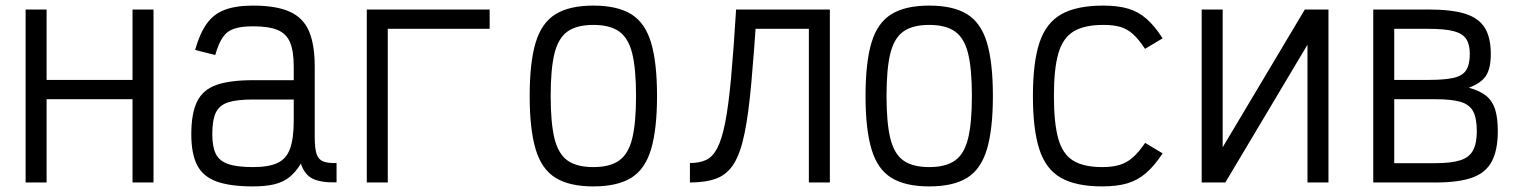

<svg xmlns="http://www.w3.org/2000/svg" viewBox="-20 -652 5440 686"><path d="M453.5 0V-618H528.5V0ZM71.5 0V-618H146.5V0ZM100.5 -297.5V-366.5H499.5V-297.5Z M884 14Q801.5 14 753.2 -3.8Q705 -21.5 684.2 -62.2Q663.5 -103 663.5 -172Q663.5 -247 684.2 -289.2Q705 -331.5 753.2 -348.5Q801.5 -365.5 884 -365.5H1029.5V-414Q1029.5 -469 1016.5 -500.2Q1003.5 -531.5 972 -544.8Q940.5 -558 884 -558Q841.5 -558 816 -549.2Q790.5 -540.5 775.5 -518Q760.5 -495.5 749 -455.5L677 -473.5Q693.5 -531.5 717.8 -566.2Q742 -601 782 -616.5Q822 -632 884 -632Q967 -632 1015.2 -610.2Q1063.5 -588.5 1084 -540.5Q1104.5 -492.5 1104.5 -414V-162Q1104.5 -122.5 1111 -102.2Q1117.5 -82 1134.8 -75.2Q1152 -68.5 1182.5 -69.5V-0.5Q1126.5 1 1097.2 -13.5Q1068 -28 1055 -67.5Q1037 -37.5 1014.2 -19.2Q991.5 -1 960 6.5Q928.5 14 884 14ZM884 -55Q940.5 -55 972 -70Q1003.5 -85 1016.5 -121.2Q1029.5 -157.5 1029.5 -221V-296.5H884Q827.5 -296.5 795.8 -286.5Q764 -276.5 751.2 -249.8Q738.5 -223 738.5 -172Q738.5 -127.5 751.2 -102Q764 -76.5 795.8 -65.8Q827.5 -55 884 -55Z M1290.5 0V-618H1729.5V-549H1313.5L1365.5 -601V0Z M2100 14Q2014.5 14 1964.8 -16.8Q1915 -47.5 1893.8 -118.8Q1872.5 -190 1872.5 -309Q1872.5 -429 1893.8 -499.8Q1915 -570.5 1964.8 -601.2Q2014.5 -632 2100 -632Q2186 -632 2235.5 -601.2Q2285 -570.5 2306.2 -499.8Q2327.5 -429 2327.5 -309Q2327.5 -190 2306.2 -118.8Q2285 -47.5 2235.5 -16.8Q2186 14 2100 14ZM2100 -55Q2158.5 -55 2191.8 -78.2Q2225 -101.5 2238.8 -157Q2252.5 -212.5 2252.5 -309Q2252.5 -406.5 2238.8 -461.5Q2225 -516.5 2191.8 -539.8Q2158.5 -563 2100 -563Q2041.5 -563 2008.2 -539.8Q1975 -516.5 1961.2 -461.5Q1947.5 -406.5 1947.5 -309Q1947.5 -212.5 1961.2 -157Q1975 -101.5 2008.2 -78.2Q2041.5 -55 2100 -55Z M2870 0V-549H2631V-618H2945V0ZM2445 0V-69.5Q2478.5 -69.5 2502.2 -80.2Q2526 -91 2542.5 -122.2Q2559 -153.5 2571 -214Q2583 -274.5 2592 -373.2Q2601 -472 2610 -618H2684.5Q2674 -462 2664.2 -353.5Q2654.5 -245 2640.2 -175.5Q2626 -106 2602.5 -67.8Q2579 -29.5 2541 -14.8Q2503 0 2445 0Z M3300 14Q3214.5 14 3164.8 -16.8Q3115 -47.5 3093.8 -118.8Q3072.5 -190 3072.5 -309Q3072.5 -429 3093.8 -499.8Q3115 -570.5 3164.8 -601.2Q3214.5 -632 3300 -632Q3386 -632 3435.5 -601.2Q3485 -570.5 3506.2 -499.8Q3527.5 -429 3527.5 -309Q3527.5 -190 3506.2 -118.8Q3485 -47.5 3435.5 -16.8Q3386 14 3300 14ZM3300 -55Q3358.5 -55 3391.8 -78.2Q3425 -101.5 3438.8 -157Q3452.5 -212.5 3452.5 -309Q3452.5 -406.5 3438.8 -461.5Q3425 -516.5 3391.8 -539.8Q3358.5 -563 3300 -563Q3241.5 -563 3208.2 -539.8Q3175 -516.5 3161.2 -461.5Q3147.5 -406.5 3147.5 -309Q3147.5 -212.5 3161.2 -157Q3175 -101.5 3208.2 -78.2Q3241.5 -55 3300 -55Z M3918 14Q3824.5 14 3770.5 -16.8Q3716.5 -47.5 3693.5 -118.5Q3670.5 -189.5 3670.5 -309Q3670.5 -429 3694 -499.8Q3717.5 -570.5 3772.2 -601.2Q3827 -632 3922 -632Q3974 -632 4010.5 -621.2Q4047 -610.5 4076.2 -585Q4105.5 -559.5 4134 -515L4071 -477.5Q4049 -511 4028.8 -529.5Q4008.5 -548 3983.8 -555.5Q3959 -563 3922 -563Q3854.5 -563 3816 -539.8Q3777.5 -516.5 3761.5 -461.5Q3745.5 -406.5 3745.5 -309Q3745.5 -212.5 3761 -157Q3776.5 -101.5 3814.2 -78.2Q3852 -55 3918 -55Q3954.5 -55 3980.2 -62.8Q4006 -70.5 4027.2 -89.2Q4048.5 -108 4071.5 -141.5L4134 -104Q4105 -60 4075 -34Q4045 -8 4008 3Q3971 14 3918 14Z M4273.5 0V-618H4348.5V0H4273.5L4642 -618H4726.5V0H4651.5V-618H4726.5L4358 0Z M4886.5 0V-618H5084Q5166.5 -618 5215 -602.8Q5263.5 -587.5 5285 -552.8Q5306.5 -518 5306.5 -459.5Q5306.5 -407.5 5289.2 -381.2Q5272 -355 5228 -338.5Q5267 -328 5289.5 -310Q5312 -292 5321.8 -261.8Q5331.5 -231.5 5331.5 -183.5Q5331.5 -116 5310.2 -75.5Q5289 -35 5240.5 -17.5Q5192 0 5109 0ZM4961.5 -69H5109Q5166 -69 5198 -79.5Q5230 -90 5243.2 -115Q5256.5 -140 5256.5 -183.5Q5256.5 -230 5243.2 -254.5Q5230 -279 5198 -288.2Q5166 -297.5 5109 -297.5H4961.5ZM4961.5 -366.5H5084Q5141.5 -366.5 5173.5 -373.8Q5205.5 -381 5218.5 -401.2Q5231.5 -421.5 5231.5 -459.5Q5231.5 -493.5 5218.5 -513Q5205.5 -532.5 5173.5 -540.8Q5141.5 -549 5084 -549H4961.5Z"/></svg>

Font: Victor Mono Thin
Style: Regular
Weight: 100
Monospace: yes
Designer: Rune Bjørnerås
Version: Version 1.561;gftools[0.9.30]